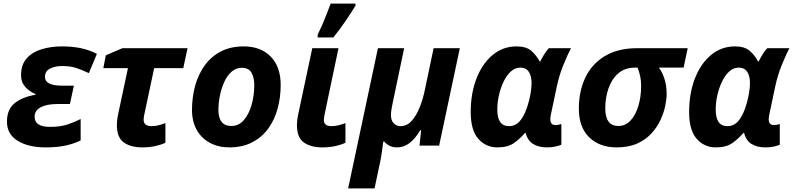

<svg xmlns="http://www.w3.org/2000/svg" viewBox="-20 -816 4444 1076"><path d="M236 10Q139 10 79 -27Q19 -64 19 -134Q19 -204 63 -238.5Q107 -273 179 -285V-289Q146 -302 122 -328.5Q98 -355 98 -394Q98 -454 130 -489.5Q162 -525 214.5 -540.5Q267 -556 326 -556Q389 -556 437.5 -545Q486 -534 523 -514L478 -406Q443 -423 408.5 -434.5Q374 -446 330 -446Q288 -446 260 -431.5Q232 -417 232 -385Q232 -336 328 -336H394L372 -233H300Q243 -233 208.5 -215Q174 -197 174 -162Q174 -105 260 -105Q318 -105 358.5 -118.5Q399 -132 432 -149V-29Q396 -11 348.5 -0.5Q301 10 236 10Z M777 10Q713 10 674 -17.5Q635 -45 635 -116Q635 -141 641 -171L697 -434H559L573 -506L666 -546H1031L1007 -434H844L788 -171Q785 -156 785 -145Q785 -126 797 -117.5Q809 -109 828 -109Q848 -109 866.5 -113.5Q885 -118 907 -126V-16Q884 -5 851 2.5Q818 10 777 10Z M1265 10Q1204 10 1156.5 -15.5Q1109 -41 1082.5 -88Q1056 -135 1056 -200Q1056 -272 1074 -336.5Q1092 -401 1128 -450.5Q1164 -500 1218.5 -528Q1273 -556 1346 -556Q1441 -556 1497 -499Q1553 -442 1553 -340Q1553 -271 1536 -208Q1519 -145 1483.5 -96Q1448 -47 1393.5 -18.5Q1339 10 1265 10ZM1277 -110Q1318 -110 1346.5 -143Q1375 -176 1390 -228.5Q1405 -281 1405 -340Q1405 -381 1389.5 -408.5Q1374 -436 1335 -436Q1302 -436 1277 -413.5Q1252 -391 1236 -355Q1220 -319 1212 -278Q1204 -237 1204 -200Q1204 -110 1277 -110Z M1786 10Q1722 10 1683 -17.5Q1644 -45 1644 -116Q1644 -128 1646 -145Q1648 -162 1655 -193L1730 -546H1877L1801 -184Q1795 -156 1795 -144Q1795 -109 1837 -109Q1857 -109 1875.5 -113.5Q1894 -118 1916 -126V-16Q1893 -5 1860 2.5Q1827 10 1786 10ZM1760 -606V-621Q1772 -645 1785.5 -676Q1799 -707 1811.5 -739Q1824 -771 1833 -796H1972V-784Q1948 -745 1917 -699Q1886 -653 1848 -606Z M1931 240 2098 -546H2245L2179 -231Q2171 -194 2171 -170Q2171 -141 2186.5 -125Q2202 -109 2225 -109Q2260 -109 2286.5 -138Q2313 -167 2332 -214.5Q2351 -262 2362 -317L2410 -546H2557L2441 0H2331L2340 -86H2335Q2308 -40 2276 -15Q2244 10 2205 10Q2180 10 2161.5 0Q2143 -10 2133 -23H2128Q2125 0 2121 29.5Q2117 59 2112 84L2079 240Z M2767 10Q2703 10 2660.5 -38Q2618 -86 2618 -188Q2618 -293 2650.5 -376.5Q2683 -460 2741 -508Q2799 -556 2875 -556Q2928 -556 2956.5 -532Q2985 -508 3004 -472H3008Q3016 -489 3029.5 -511Q3043 -533 3056 -546H3180Q3163 -514 3138.5 -455Q3114 -396 3100 -329L3067 -173Q3064 -158 3064 -147Q3064 -115 3094 -115Q3102 -115 3111 -117Q3120 -119 3126 -121V-5Q3115 0 3094 5Q3073 10 3045 10Q2999 10 2968 -9Q2937 -28 2926 -71H2922Q2895 -39 2860.5 -14.5Q2826 10 2767 10ZM2832 -109Q2873 -109 2899 -144.5Q2925 -180 2940 -235Q2948 -261 2953.5 -293Q2959 -325 2959 -351Q2959 -390 2943.5 -413.5Q2928 -437 2896 -437Q2867 -437 2843.5 -416Q2820 -395 2803 -360Q2786 -325 2776.5 -284Q2767 -243 2767 -202Q2767 -109 2832 -109Z M3436 10Q3340 10 3282 -46.5Q3224 -103 3224 -207Q3224 -306 3261 -382.5Q3298 -459 3371 -502.5Q3444 -546 3552 -546H3834L3811 -437H3672Q3690 -415 3703 -376.5Q3716 -338 3716 -288Q3716 -262 3708.5 -224.5Q3701 -187 3682.5 -146Q3664 -105 3632 -69.5Q3600 -34 3552 -12Q3504 10 3436 10ZM3445 -110Q3486 -110 3514.5 -141.5Q3543 -173 3558 -224Q3573 -275 3573 -333Q3573 -365 3567.5 -390Q3562 -415 3553 -437H3539Q3481 -437 3444 -404Q3407 -371 3389.5 -319Q3372 -267 3372 -210Q3372 -110 3445 -110Z M3991 10Q3927 10 3884.5 -38Q3842 -86 3842 -188Q3842 -293 3874.5 -376.5Q3907 -460 3965 -508Q4023 -556 4099 -556Q4152 -556 4180.5 -532Q4209 -508 4228 -472H4232Q4240 -489 4253.5 -511Q4267 -533 4280 -546H4404Q4387 -514 4362.5 -455Q4338 -396 4324 -329L4291 -173Q4288 -158 4288 -147Q4288 -115 4318 -115Q4326 -115 4335 -117Q4344 -119 4350 -121V-5Q4339 0 4318 5Q4297 10 4269 10Q4223 10 4192 -9Q4161 -28 4150 -71H4146Q4119 -39 4084.5 -14.5Q4050 10 3991 10ZM4056 -109Q4097 -109 4123 -144.5Q4149 -180 4164 -235Q4172 -261 4177.5 -293Q4183 -325 4183 -351Q4183 -390 4167.5 -413.5Q4152 -437 4120 -437Q4091 -437 4067.5 -416Q4044 -395 4027 -360Q4010 -325 4000.5 -284Q3991 -243 3991 -202Q3991 -109 4056 -109Z"/></svg>

Font: Noto IKEA Latin
Style: Bold Italic
Weight: 700
Italic angle: -12°
Designer: Monotype Design Team
Foundry: Monotype Imaging Inc.
Version: Version 1.0